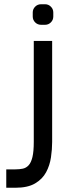

<svg xmlns="http://www.w3.org/2000/svg" viewBox="-20 -718 311 913"><path d="M140.6 -523.4H228V-43Q228 -8.3 222.4 30Q216.8 68.4 199.2 101.1Q181.6 133.8 146.7 154.3Q111.8 174.8 53.2 174.8H9.8V87.4H53.2Q72.8 87.4 88.6 84Q104.5 80.6 116.2 67.9Q127.9 55.2 134.3 28.8Q140.6 2.4 140.6 -43ZM194.3 -697.8Q210.4 -697.8 221.9 -686.3Q233.4 -674.8 233.4 -658.7V-639.6Q233.4 -623 221.9 -611.6Q210.4 -600.1 194.3 -600.1H175.3Q158.7 -600.1 147.2 -611.6Q135.7 -623 135.7 -639.6V-658.7Q135.7 -674.8 147.2 -686.3Q158.7 -697.8 175.3 -697.8Z"/></svg>

Font: Qaz
Style: Regular
Weight: 400
Designer: GGBotNet
Foundry: f0n7
Version: 0.70